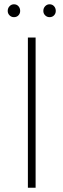

<svg xmlns="http://www.w3.org/2000/svg" viewBox="-20 -875 296 895"><path d="M110 -700H146V0H110ZM16 -824Q16 -837 24.5 -846Q33 -855 45 -855Q58 -855 66 -846Q74 -837 74 -824Q74 -812 66 -803.5Q58 -795 45 -795Q33 -795 24.5 -803.5Q16 -812 16 -824ZM182 -824Q182 -837 190.5 -846Q199 -855 211 -855Q224 -855 232 -846Q240 -837 240 -824Q240 -812 232 -803.5Q224 -795 211 -795Q199 -795 190.5 -803.5Q182 -812 182 -824Z"/></svg>

Font: Overpass Thin
Style: Regular
Weight: 100
Designer: Delve Withrington, Thomas Jockin
Foundry: Delve Fonts
Version: Version 3.000;DELV;Overpass